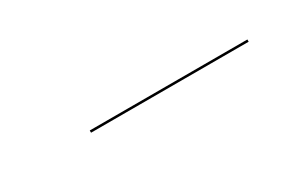

<svg xmlns="http://www.w3.org/2000/svg" viewBox="4 -624 472 298"><g transform="rotate(-30 240.0 -475.0)"><path d="M129.5 -477V-473H412V-477Z"/></g></svg>

Font: Bodoni* 36pt Medium
Style: Italic
Weight: 500
Italic angle: -13°
Version: Version 2.3